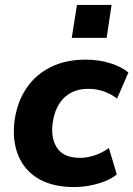

<svg xmlns="http://www.w3.org/2000/svg" viewBox="-20 -745 539 776"><path d="M280 11Q198 11 143 -18.5Q88 -48 61 -101Q34 -154 36 -224Q38 -280 57 -330.5Q76 -381 112 -420Q148 -459 202 -481.5Q256 -504 327 -504Q378 -504 424 -490Q470 -476 499 -452L453 -346Q432 -364 401 -375Q370 -386 337 -386Q299 -386 271.5 -372.5Q244 -359 226.5 -335.5Q209 -312 200.5 -283.5Q192 -255 191 -224Q190 -171 217 -139Q244 -107 305 -107Q332 -107 363.5 -117.5Q395 -128 420 -147L452 -40Q433 -24 404 -12.5Q375 -1 343 5Q311 11 280 11ZM270 -592 291 -725H431L411 -592Z"/></svg>

Font: Nunito Sans 11pt ExtraBold
Style: Italic
Weight: 800
Italic angle: -9°
Version: Version 3.101;gftools[0.9.27]